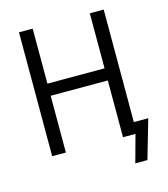

<svg xmlns="http://www.w3.org/2000/svg" viewBox="-124 -802 923 1055"><g transform="rotate(-15 337.0 -274.5)"><path d="M514 156 557 0H489V-65H647L583 156ZM83 0V-705H161V-392H486V-705H565V0H486V-323H161V0Z"/></g></svg>

Font: Nunito Sans 10pt Condensed
Style: Regular
Weight: 400
Width: 3
Designer: Vernon Adams
Foundry: Vernon Adams
Version: Version 3.101;gftools[0.9.27]